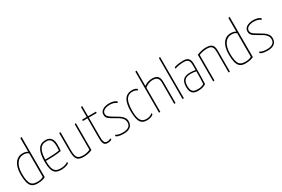

<svg xmlns="http://www.w3.org/2000/svg" viewBox="89 -1843 4342 2960"><g transform="rotate(-30 2260.5 -362.5)"><path d="M327 -486C301 -504 272 -510 233 -510C134 -510 50 -426 50 -241C50 -15 123 10 213 10C269 10 320 -2 352 -20V-735C335 -735 327 -735 327 -720ZM327 -39C299 -21 260 -14 220 -14C135 -15 74 -33 74 -241C74 -403 146 -486 236 -486C281 -486 301 -479 327 -458Z M637 -14C557 -14 493 -31 493 -217V-228H526C580 -228 683 -230 767 -246C772 -276 774 -315 774 -354C774 -445 740 -510 649 -510C572 -510 469 -486 469 -221C469 -15 541 10 638 10C708 10 770 -17 770 -32C770 -36 769 -43 765 -51C735 -27 686 -14 637 -14ZM650 -486C728 -486 748 -430 750 -342C750 -318 749 -297 746 -267C683 -254 589 -251 534 -251C515 -251 501 -252 494 -252C502 -477 589 -486 650 -486Z M1184 -500C1165 -500 1160 -500 1160 -490V-42C1120 -20 1066 -14 1039 -14C935 -14 909 -51 909 -178V-500C885 -500 885 -500 885 -490V-185C885 -40 915 10 1031 10C1075 10 1134 2 1184 -23Z M1376 -476V-153C1376 -61 1376 10 1456 10C1497 10 1532 -2 1532 -17C1532 -22 1531 -27 1529 -32C1506 -21 1491 -14 1458 -14C1402 -14 1400 -71 1400 -150V-476H1535C1541 -476 1541 -479 1541 -500H1400V-680C1378 -680 1376 -680 1376 -665V-500H1301C1294 -500 1293 -497 1293 -476Z M1806 -230C1856 -196 1880 -162 1880 -111C1880 -43 1824 -14 1742 -14C1684 -14 1651 -23 1620 -43C1613 -38 1612 -32 1612 -25C1612 -11 1659 10 1743 10C1845 10 1904 -33 1904 -120C1904 -171 1877 -209 1827 -244L1700 -321C1651 -351 1640 -373 1640 -403C1640 -457 1701 -486 1777 -486C1827 -486 1861 -474 1898 -449C1904 -456 1907 -462 1907 -467C1907 -478 1862 -510 1777 -510C1688 -510 1616 -472 1616 -402C1616 -362 1626 -335 1691 -297Z M2273 -476C2273 -492 2232 -510 2189 -510C2108 -510 2007 -479 2007 -239C2007 -20 2076 10 2158 10C2227 10 2275 -19 2275 -35C2275 -41 2273 -48 2269 -53C2251 -34 2214 -13 2162 -13C2087 -13 2031 -45 2031 -234C2031 -461 2117 -486 2182 -486C2222 -486 2251 -471 2267 -458C2271 -463 2273 -472 2273 -476Z M2375 0C2398 0 2399 0 2399 -10V-430C2441 -472 2500 -486 2541 -486C2626 -486 2646 -442 2646 -373V0C2670 0 2670 0 2670 -10V-373C2670 -456 2647 -510 2543 -510C2497 -510 2445 -497 2399 -463V-735C2380 -735 2375 -735 2375 -720Z M2818 -735C2800 -735 2794 -735 2794 -720V0C2817 0 2818 0 2818 -10Z M3216 -389C3216 -479 3172 -510 3098 -510C3029 -510 2961 -498 2938 -486C2934 -484 2933 -480 2933 -473C2933 -468 2934 -465 2937 -460C2960 -472 3017 -486 3093 -486C3149 -486 3192 -471 3192 -385V-287C3168 -294 3135 -297 3101 -297C3018 -297 2934 -278 2934 -135C2934 0 3008 12 3079 10C3154 10 3194 -18 3210 -28C3213 -108 3216 -209 3216 -323ZM3192 -264C3192 -187 3190 -96 3186 -43C3172 -31 3131 -14 3086 -14C3021 -14 2958 -16 2958 -136C2958 -265 3031 -275 3106 -275C3131 -275 3167 -271 3192 -264Z M3339 0C3362 0 3363 0 3363 -10V-457C3404 -477 3467 -486 3505 -486C3595 -486 3614 -447 3614 -364V0C3638 0 3638 0 3638 -10V-368C3638 -459 3616 -510 3504 -510C3445 -510 3393 -496 3339 -474Z M4031 -486C4005 -504 3976 -510 3937 -510C3838 -510 3754 -426 3754 -241C3754 -15 3827 10 3917 10C3973 10 4024 -2 4056 -20V-735C4039 -735 4031 -735 4031 -720ZM4031 -39C4003 -21 3964 -14 3924 -14C3839 -15 3778 -33 3778 -241C3778 -403 3850 -486 3940 -486C3985 -486 4005 -479 4031 -458Z M4370 -230C4420 -196 4444 -162 4444 -111C4444 -43 4388 -14 4306 -14C4248 -14 4215 -23 4184 -43C4177 -38 4176 -32 4176 -25C4176 -11 4223 10 4307 10C4409 10 4468 -33 4468 -120C4468 -171 4441 -209 4391 -244L4264 -321C4215 -351 4204 -373 4204 -403C4204 -457 4265 -486 4341 -486C4391 -486 4425 -474 4462 -449C4468 -456 4471 -462 4471 -467C4471 -478 4426 -510 4341 -510C4252 -510 4180 -472 4180 -402C4180 -362 4190 -335 4255 -297Z"/></g></svg>

Font: Yanone Kaffeesatz Extra Light
Style: Regular
Weight: 200
Designer: Yanone (Cyrillic: Daniel Pouzeot & Huerta Tipografica)
Foundry: Yanone
Version: Version 1.100;PS 001.100;hotconv 1.0.70;makeotf.lib2.5.58329